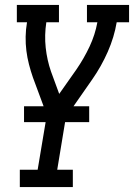

<svg xmlns="http://www.w3.org/2000/svg" viewBox="-20 -550 541 775"><path d="M60 205V135H132L169 -86L113 -237Q104 -263 97 -290Q90 -317 86.5 -345Q83 -373 83.5 -402Q84 -431 89 -460H48V-530H218V-460H167Q159 -408 164.5 -357.5Q170 -307 186 -261L219 -171L288 -269Q319 -314 341.5 -362Q364 -410 373 -460H331V-530H501V-460H451Q441 -400 415 -341Q389 -282 352 -229L246 -77L211 135H274V205ZM77 -57V-121H340V-57Z"/></svg>

Font: Iosevka Curly Slab Oblique
Style: Regular
Weight: 400
Italic angle: -9°
Monospace: yes
Designer: Belleve Invis
Foundry: Belleve Invis
Version: Version 11.1.0; ttfautohint (v1.8.3)